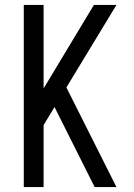

<svg xmlns="http://www.w3.org/2000/svg" viewBox="-20 -755 540 775"><path d="M76 0H156V-250L200 -323L362 0H450L248 -402L450 -735H359L156 -398V-735H76Z"/></svg>

Font: Iosevka SS09
Style: Regular
Weight: 400
Monospace: yes
Designer: Belleve Invis
Foundry: Belleve Invis
Version: Version 5.2.1; ttfautohint (v1.8.3)